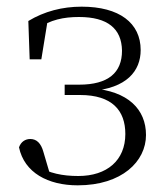

<svg xmlns="http://www.w3.org/2000/svg" viewBox="-20 -542 494 576"><path d="M213 14C346 14 418 -58 418 -137C418 -214 364 -269 255 -277L253 -269C360 -277 402 -329 402 -392C402 -473 338 -522 225 -522C167 -522 113 -508 65 -479L69 -364H104L124 -487L92 -456C132 -483 171 -491 217 -491C303 -491 345 -456 346 -390C346 -324 305 -288 217 -288H174V-257H220C317 -257 356 -210 356 -140C356 -61 301 -14 215 -14C167 -14 129 -22 88 -45L133 -9L110 -87C103 -112 90 -125 71 -125C56 -125 43 -117 37 -100C53 -24 124 14 213 14Z"/></svg>

Font: Source Han Serif CN VF
Style: Regular
Weight: 250
Designer: Ryoko NISHIZUKA 西塚涼子 (kana & ideographs); Frank Grießhammer (Latin, Greek & Cyrillic); Wenlong ZHANG 张文龙 (bopomofo); San
Foundry: Adobe
Version: Version 2.002;hotconv 1.1.0;makeotfexe 2.6.0